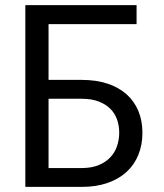

<svg xmlns="http://www.w3.org/2000/svg" viewBox="-20 -731 640 751"><path d="M514.2 -636.7H169.9V-418.5H299.8Q356.4 -418.5 400.6 -403.8Q444.8 -389.2 475.1 -362.1Q505.4 -335 521.2 -296.9Q537.1 -258.8 537.1 -211.4Q537.1 -164.6 521.2 -125.5Q505.4 -86.4 475.1 -58.6Q444.8 -30.8 400.6 -15.4Q356.4 0 299.8 0H79.1V-710.9H514.2ZM169.9 -344.7V-73.7H299.8Q337.9 -73.7 365.5 -85Q393.1 -96.2 411.1 -115.2Q429.2 -134.3 437.7 -159.4Q446.3 -184.6 446.3 -212.4Q446.3 -239.7 437.7 -263.9Q429.2 -288.1 411.1 -305.9Q393.1 -323.7 365.5 -334.2Q337.9 -344.7 299.8 -344.7Z"/></svg>

Font: Roboto Mono
Style: Regular
Weight: 400
Designer: Google
Version: Version 2.000985; 2015; ttfautohint (v1.3)